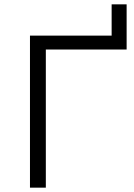

<svg xmlns="http://www.w3.org/2000/svg" viewBox="-20 -864 615 884"><path d="M118 0H191V-636H563V-844H494V-700H118Z"/></svg>

Font: Chess Sans
Style: Regular
Weight: 400
Designer: Wolf Bōese
Foundry: Wolf Bōese
Version: Version 7.223;Glyphs 3.3 (3306)